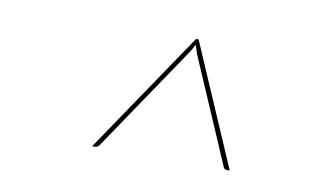

<svg xmlns="http://www.w3.org/2000/svg" viewBox="-43 -781 777 456"><g transform="rotate(10 345.0 -553.0)"><path d="M199 -406 398 -700H404L531 -406H524Q521 -406 518.5 -407.5Q516 -409 515 -413L406 -666Q406 -667 403 -676Q400 -685 399 -686Q397 -681 394 -676Q391 -671 388 -666L217 -413Q216 -411 213 -408.5Q210 -406 206 -406Z"/></g></svg>

Font: Aleo Thin
Style: Italic
Weight: 250
Italic angle: -7°
Designer: Alessio Laiso
Foundry: Alessio Laiso
Version: Version 2.001;gftools[0.9.29]